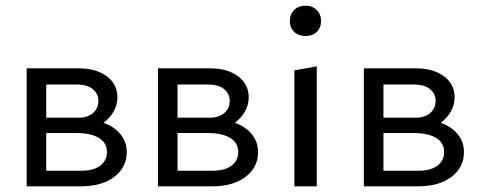

<svg xmlns="http://www.w3.org/2000/svg" viewBox="-20 -657 1692 677"><path d="M427 -121Q427 -67 383 -33.5Q339 0 265 0H74V-416H258Q319 -416 356.5 -388Q394 -360 394 -314Q394 -288 381 -264.5Q368 -241 345 -224Q384 -210 405.5 -183Q427 -156 427 -121ZM143 -359V-242H257Q289 -242 308 -258.5Q327 -275 327 -302Q327 -326 307.5 -342.5Q288 -359 249 -359ZM357 -121Q357 -153 329 -170.5Q301 -188 246 -188H143V-55H267Q310 -55 333.5 -73Q357 -91 357 -121Z M890 -121Q890 -67 846 -33.5Q802 0 728 0H537V-416H721Q782 -416 819.5 -388Q857 -360 857 -314Q857 -288 844 -264.5Q831 -241 808 -224Q847 -210 868.5 -183Q890 -156 890 -121ZM606 -359V-242H720Q752 -242 771 -258.5Q790 -275 790 -302Q790 -326 770.5 -342.5Q751 -359 712 -359ZM820 -121Q820 -153 792 -170.5Q764 -188 709 -188H606V-55H730Q773 -55 796.5 -73Q820 -91 820 -121Z M1018 -409 1097 -423V0H1018ZM1002 -583Q1002 -607 1017.5 -622Q1033 -637 1058 -637Q1081 -637 1096.5 -622Q1112 -607 1112 -583Q1112 -559 1097 -544.5Q1082 -530 1058 -530Q1033 -530 1017.5 -544.5Q1002 -559 1002 -583Z M1616 -121Q1616 -67 1572 -33.5Q1528 0 1454 0H1263V-416H1447Q1508 -416 1545.5 -388Q1583 -360 1583 -314Q1583 -288 1570 -264.5Q1557 -241 1534 -224Q1573 -210 1594.5 -183Q1616 -156 1616 -121ZM1332 -359V-242H1446Q1478 -242 1497 -258.5Q1516 -275 1516 -302Q1516 -326 1496.5 -342.5Q1477 -359 1438 -359ZM1546 -121Q1546 -153 1518 -170.5Q1490 -188 1435 -188H1332V-55H1456Q1499 -55 1522.5 -73Q1546 -91 1546 -121Z"/></svg>

Font: Ysabeau Medium
Style: Regular
Weight: 500
Designer: Christian Thalmann (Catharsis Fonts)
Version: Version 0.003